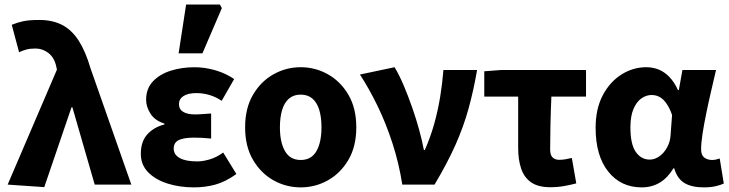

<svg xmlns="http://www.w3.org/2000/svg" viewBox="-20 -799 3157 831"><path d="M171.6 10.9 13.1 0 226.4 -497.6 223.3 -512.1Q214.7 -550.2 189.6 -569.6Q164.5 -589 133.4 -589Q110.5 -589 94.9 -584.8Q79.4 -580.6 62.6 -573L30.8 -691.6Q55.2 -701.8 80.6 -707.2Q106 -712.6 150.3 -712.6Q207.7 -712.6 249.3 -690.9Q290.9 -669.2 320.7 -622.9Q350.4 -576.6 371.6 -503.9L548.4 0H389.9L293.4 -334.4H289.4Z M819.8 12Q756.7 12 704.1 -4.9Q651.6 -21.9 620.5 -54.2Q589.5 -86.4 589.5 -133.1Q589.5 -187.1 618.2 -218.1Q646.8 -249.1 691.5 -260.2V-264.2Q650.4 -277.1 631.4 -306.9Q612.4 -336.7 612.4 -366.9Q612.4 -415.7 641.9 -446.8Q671.3 -477.9 718.9 -493Q766.5 -508 821.8 -508Q866.8 -508 912.3 -494.8Q957.8 -481.6 993.4 -456.7L939.4 -362.6Q914 -379.8 886.4 -387.9Q858.7 -396.1 830.1 -396.1Q794 -396.1 774.3 -383.4Q754.6 -370.7 754.6 -348.4Q754.6 -325.9 772.9 -314.9Q791.2 -303.8 823.4 -303.8Q839.5 -303.8 857.9 -305.3Q876.4 -306.8 893.8 -307.8V-199.3Q876 -201.3 856.8 -202.3Q837.7 -203.3 820.7 -203.3Q774.7 -203.3 753.2 -192.5Q731.8 -181.7 731.8 -155.8Q731.8 -129.6 757.8 -115Q783.8 -100.4 833.6 -100.4Q857.6 -100.4 887.2 -109Q916.8 -117.6 946 -138.8L1003.2 -45.8Q955.5 -11.8 911.6 0.1Q867.6 12 819.8 12ZM753.1 -568.2 785.5 -779.4H931.6L940.2 -763.9L856.2 -568.2Z M1281.5 12Q1218.4 12 1163.6 -18.6Q1108.9 -49.3 1074.9 -107.4Q1040.9 -165.4 1040.9 -247.9Q1040.9 -330.5 1074.9 -388.6Q1108.9 -446.7 1163.6 -477.4Q1218.4 -508.1 1281.5 -508.1Q1344.6 -508.1 1399.3 -477.4Q1454.1 -446.7 1488.1 -388.6Q1522.1 -330.5 1522.1 -247.9Q1522.1 -165.4 1488.1 -107.4Q1454.1 -49.3 1399.3 -18.6Q1344.6 12 1281.5 12ZM1281.5 -106.6Q1327.7 -106.6 1349.6 -145Q1371.4 -183.3 1371.4 -247.9Q1371.4 -291 1361.9 -323Q1352.3 -354.9 1332.3 -372.2Q1312.2 -389.5 1281.5 -389.5Q1250.7 -389.5 1230.7 -372.2Q1210.6 -354.9 1201.1 -323Q1191.5 -291 1191.5 -247.9Q1191.5 -183.3 1213.5 -145Q1235.4 -106.6 1281.5 -106.6Z M1721.2 0Q1706.8 -91.9 1678.8 -178.4Q1650.8 -264.8 1614.2 -340.3Q1577.5 -415.8 1537.8 -476.4L1687.8 -508.1Q1707.7 -475 1727 -429.8Q1746.2 -384.6 1763.5 -335.1Q1780.9 -285.5 1794.1 -237.5Q1807.3 -189.5 1814.6 -149.8H1818.6Q1843.5 -206.1 1859.6 -264Q1875.7 -321.9 1885.2 -380.4Q1894.7 -439 1899.2 -496.1H2044.9Q2029.8 -408.4 2008.2 -329.8Q1986.6 -251.2 1951.1 -171.4Q1915.6 -91.7 1860.7 0Z M2361.6 11.3Q2309.4 11.3 2279.1 -9.6Q2248.9 -30.4 2235.8 -68.7Q2222.7 -107 2222.7 -158.4V-380.8H2076V-490.5L2150.2 -496.1H2516.4V-380.8H2366.4Q2363.7 -316.9 2362.4 -256.7Q2361.1 -196.5 2361.1 -152.4Q2361.1 -127.4 2371.9 -117.4Q2382.7 -107.3 2399.8 -107.3Q2413.3 -107.3 2425.9 -109.4Q2438.6 -111.5 2455 -115.3L2474.2 -5.3Q2450.7 1 2422.3 6.1Q2393.9 11.3 2361.6 11.3Z M2757.3 12Q2666.9 12 2612.4 -56.6Q2557.9 -125.1 2557.9 -245.6Q2557.9 -328.1 2588.9 -386.7Q2620 -445.3 2670 -476.7Q2719.9 -508.1 2777.4 -508.1Q2805.3 -508.1 2830.4 -498.2Q2855.5 -488.2 2876.8 -466.3Q2898.2 -444.4 2914.3 -409.2H2918L2933.7 -496.1H3079.1Q3069.1 -453.2 3057.9 -405Q3046.6 -356.8 3036.9 -309.3Q3027.2 -261.9 3020.8 -221.2Q3014.5 -180.5 3014.5 -152.4Q3014.5 -127.6 3028.2 -117.1Q3041.9 -106.6 3062.5 -106.6Q3069.9 -106.6 3078.1 -108.3Q3086.4 -110 3095 -113L3112.7 -4.6Q3099.2 1.7 3077.4 6.9Q3055.7 12 3025.9 12Q2974.2 12 2942.8 -6.6Q2911.3 -25.2 2898.2 -70.3H2894.6Q2845.1 12 2757.3 12ZM2792.3 -108.3Q2814.1 -108.3 2834.1 -122.7Q2854.2 -137 2867.5 -161.4Q2880.9 -185.8 2882.4 -215.2L2888.8 -301.3Q2878.6 -330.4 2865.4 -349.8Q2852.3 -369.1 2836.2 -378.5Q2820.2 -387.8 2800.1 -387.8Q2777.4 -387.8 2756.4 -373.4Q2735.5 -359 2722 -328Q2708.5 -296.9 2708.5 -247.2Q2708.5 -175.5 2731.5 -141.9Q2754.4 -108.3 2792.3 -108.3Z"/></svg>

Font: SourceSans3VF
Style: Regular
Weight: 200
Designer: Paul D. Hunt
Foundry: Adobe
Version: Version 3.052;hotconv 1.1.0;makeotfexe 2.6.0